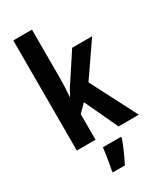

<svg xmlns="http://www.w3.org/2000/svg" viewBox="-240 -844 968 1148"><g transform="rotate(-30 244.0 -269.5)"><path d="M189 -426Q189 -388 187.5 -359.5Q186 -331 183 -296H184Q198 -322 206 -336.5Q214 -351 227 -369L343 -546H481L324 -318L488 0H348L241 -229L189 -177V0H60V-760H189ZM330 71Q317 108 299.5 147Q282 186 264 221H181V208Q185 191 189.5 164.5Q194 138 198 110.5Q202 83 205 61H330Z"/></g></svg>

Font: Noto Sans Sinhala ExtraCondensed
Style: Bold
Weight: 700
Width: 2
Designer: Jelle Bosma - Monotype Design Team
Foundry: Monotype Imaging Inc.
Version: Version 2.006; ttfautohint (v1.8.4.7-5d5b)